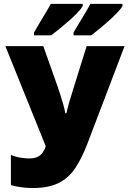

<svg xmlns="http://www.w3.org/2000/svg" viewBox="-20 -949 655 979"><path d="M615.2 -713.9 424.3 -212.9Q397 -142.1 364 -92.3Q331.1 -42.5 279.8 -16.4Q228.5 9.8 145.5 9.8Q120.1 9.8 91.1 6.1Q62 2.4 35.6 -4.9V-159.2Q57.6 -149.4 82.5 -145.3Q107.4 -141.1 128.9 -141.1Q155.3 -141.1 171.6 -149.2Q188 -157.2 197.8 -171.4Q207.5 -185.5 213.4 -203.1L7.3 -713.9H200.7L272 -512.7Q279.3 -491.7 287.1 -467.5Q294.9 -443.4 302 -418.7Q309.1 -394 313 -371.6H318.8Q324.2 -397 331.5 -422.9Q338.9 -448.7 346.7 -472.9Q354.5 -497.1 359.9 -515.6L421.9 -713.9ZM604.5 -929.2V-918.9Q597.7 -905.3 579.1 -885.7Q560.5 -866.2 536.6 -844.7Q512.7 -823.2 488.5 -803.5Q464.4 -783.7 445.8 -769H355V-783.2Q371.1 -811 387.5 -837.9Q403.8 -864.7 418 -888.4Q432.1 -912.1 440.4 -929.2ZM401.9 -929.2V-918.9Q394.5 -904.8 376.2 -885.5Q357.9 -866.2 334.2 -845.2Q310.5 -824.2 285.9 -804.2Q261.2 -784.2 241.2 -769H153.3V-783.2Q169.4 -811 185.5 -838.1Q201.7 -865.2 215.8 -888.7Q230 -912.1 238.8 -929.2Z"/></svg>

Font: Open Sans SemiCondensed ExtraBold
Style: Regular
Weight: 800
Width: 4
Designer: Monotype Design Team
Foundry: Monotype Imaging Inc.
Version: Version 3.000